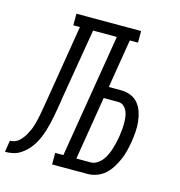

<svg xmlns="http://www.w3.org/2000/svg" viewBox="-164 -832 873 929"><g transform="rotate(15 272.0 -367.5)"><path d="M-56 0 -47 -58Q-35 -58 -23.5 -62Q-12 -66 -2.5 -74.5Q7 -83 14.5 -93Q22 -103 28 -114Q34 -125 39 -136Q44 -147 47.5 -158.5Q51 -170 54 -181.5Q57 -193 59.5 -205Q62 -217 64 -228.5Q66 -240 68 -252Q72 -272 75 -293Q78 -314 82 -335L138 -677H105V-735H429V-677H388L348 -433H411Q436 -433 459 -423.5Q482 -414 496.5 -395.5Q511 -377 518.5 -354Q526 -331 528.5 -306Q531 -281 529 -255Q527 -229 523 -204Q519 -181 513.5 -158.5Q508 -136 498.5 -114Q489 -92 476 -71Q463 -50 445 -33.5Q427 -17 404 -8.5Q381 0 358 0H180V-58H221L323 -677H204L145 -325Q144 -320 143.5 -314.5Q143 -309 142 -304Q139 -285 135.5 -265.5Q132 -246 128.5 -227Q125 -208 120.5 -189Q116 -170 110 -151Q104 -132 96 -113.5Q88 -95 77 -77.5Q66 -60 51.5 -45Q37 -30 19.5 -19Q2 -8 -17.5 -4Q-37 0 -56 0ZM286 -58H358Q374 -58 389 -67.5Q404 -77 414.5 -90.5Q425 -104 432 -119Q439 -134 444 -150Q449 -166 452.5 -181.5Q456 -197 459 -213Q461 -229 463 -245.5Q465 -262 465 -278.5Q465 -295 463.5 -310.5Q462 -326 456 -340.5Q450 -355 438.5 -365Q427 -375 411 -375H338Z"/></g></svg>

Font: Iosevka Curly Slab LtEx
Style: Italic
Weight: 300
Width: 7
Italic angle: -9°
Monospace: yes
Designer: Belleve Invis
Foundry: Belleve Invis
Version: Version 11.1.0; ttfautohint (v1.8.3)